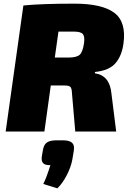

<svg xmlns="http://www.w3.org/2000/svg" viewBox="-20 -720 709 1051"><path d="M11 0 108 -690Q208 -700 387 -700Q538 -700 605 -650.5Q672 -601 656 -482Q647 -415 612.5 -374.5Q578 -334 500 -326L499 -319Q581 -307 590 -208L616 0H392L374 -209Q373 -237 365 -244.5Q357 -252 334 -252H258L223 0ZM280 -405H355Q399 -405 416 -420Q433 -435 440 -484Q445 -520 433.5 -533.5Q422 -547 385 -547H300ZM291 48H323Q360 48 374.5 61.5Q389 75 384 105L376 153Q369 193 346 238Q323 283 294 311L217 287Q232 259 256 184Q227 185 216 173Q205 161 209 136L215 101Q220 71 237.5 59.5Q255 48 291 48Z"/></svg>

Font: Exo 2.0 Black
Style: Italic
Weight: 900
Italic angle: -8°
Designer: Natanael Gama
Version: Version 1.001;PS 001.001;hotconv 1.0.70;makeotf.lib2.5.58329